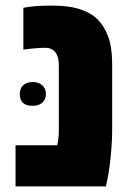

<svg xmlns="http://www.w3.org/2000/svg" viewBox="-20 -662 482 682"><path d="M35.2 0V-146H183.1Q189 -170.4 189 -197.8V-431.2Q189 -461.4 175.3 -478Q162.6 -492.2 142.1 -492.2Q110.8 -492.2 63 -485.8V-634.3Q100.6 -642.1 162.1 -642.1Q222.2 -642.1 258.8 -630.9Q295.4 -619.6 317.9 -601.1Q340.3 -582 354.5 -554.2Q368.7 -526.4 373.5 -497.1Q378.4 -468.3 378.4 -431.2V-197.8Q378.4 -167.5 375.7 -134.3Q373 -101.1 369.4 -72.5Q365.7 -43.9 361.8 -26.4L356.4 0ZM95.7 -286.1Q50.3 -286.1 50.3 -328.1Q50.3 -348.1 62.7 -359.4Q75.2 -370.6 96.2 -370.6Q117.7 -370.6 130.4 -358.9Q143.1 -347.2 143.1 -328.1Q143.1 -309.1 130.4 -297.6Q117.7 -286.1 95.7 -286.1Z"/></svg>

Font: Open Sans ExtraBold
Style: Regular
Weight: 800
Designer: Monotype Design Team
Foundry: Monotype Imaging Inc.
Version: Version 3.003; ttfautohint (v1.8.4)